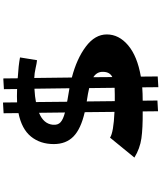

<svg xmlns="http://www.w3.org/2000/svg" viewBox="80 -1018 1053 1252"><g transform="rotate(-90 606.0 -391.5)"><path d="M1008 -221Q1008 -142 937 -82Q866 -22 733 1L734 111L664 115L663 10Q622 13 578 13H576L577 109L507 113L506 13Q396 14 330 4.5Q264 -5 205 -41L335 -200Q369 -177 503 -171L501 -365Q392 -390 342.5 -438.5Q293 -487 293 -567Q293 -655 342 -715.5Q391 -776 495 -797L494 -894L564 -898L565 -806Q578 -807 605 -807Q633 -807 652 -806L651 -892L721 -896L722 -802Q806 -797 858 -787L840 -676Q820 -678 787.5 -685.5Q755 -693 724 -694L727 -449Q850 -417 929 -357.5Q1008 -298 1008 -221ZM654 -693Q601 -690 567 -683L569 -480L584 -477L655 -465H657ZM419 -573Q416 -540 435.5 -522.5Q455 -505 499 -494L497 -663Q425 -634 419 -573ZM616 -169Q645 -169 660 -170L658 -336Q638 -341 620 -344L571 -352L573 -169ZM764 -244Q766 -285 729 -309L730 -185Q763 -201 764 -244Z"/></g></svg>

Font: OpenDyslexic
Style: Regular
Weight: 400
Designer: Abbie Gonzalez
Version: Version 0.920;hotconv 1.0.109;makeotfexe 2.5.65596